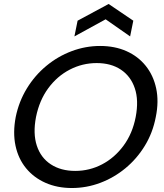

<svg xmlns="http://www.w3.org/2000/svg" viewBox="-20 -938 823 965"><path d="M341 7Q268 7 209 -19Q150 -45 111 -92.5Q72 -140 58 -205.5Q44 -271 59 -350Q75 -428 115 -493.5Q155 -559 213 -607Q271 -655 340.5 -681Q410 -707 483 -707Q557 -707 615.5 -681Q674 -655 712.5 -607Q751 -559 765 -493.5Q779 -428 763 -350Q748 -271 708 -205.5Q668 -140 610.5 -92.5Q553 -45 484 -19Q415 7 341 7ZM358 -79Q430 -79 493 -112Q556 -145 601 -206Q646 -267 662 -350Q678 -434 657.5 -494.5Q637 -555 587.5 -588Q538 -621 466 -621Q394 -621 330.5 -588Q267 -555 222.5 -494.5Q178 -434 161 -350Q145 -267 165 -206Q185 -145 235.5 -112Q286 -79 358 -79ZM634 -755 511 -841 354 -755 370 -834 526 -918 650 -834Z"/></svg>

Font: Albert Sans Medium
Style: Italic
Weight: 500
Italic angle: -11.25°
Designer: Andreas Rasmussen
Foundry: a.Foundry
Version: Version 1.025